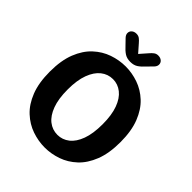

<svg xmlns="http://www.w3.org/2000/svg" viewBox="-223 -925 1064 1064"><g transform="rotate(45 309.5 -393.0)"><path d="M310 10.5Q259.5 10.5 210.2 -6.5Q161 -23.5 120.8 -60.8Q80.5 -98 56.5 -159Q32.5 -220 32.5 -307.5Q32.5 -395 56.5 -455.8Q80.5 -516.5 120.8 -553.8Q161 -591 210.2 -608Q259.5 -625 310 -625Q360 -625 409 -608Q458 -591 498 -553.8Q538 -516.5 562 -455.8Q586 -395 586 -307.5Q586 -220 562 -159Q538 -98 498 -60.8Q458 -23.5 409 -6.5Q360 10.5 310 10.5ZM310 -89Q348.5 -89 379.5 -113.2Q410.5 -137.5 428.2 -186Q446 -234.5 446 -307.5Q446 -380 428.2 -428.2Q410.5 -476.5 379.5 -501Q348.5 -525.5 310 -525.5Q270.5 -525.5 239.5 -501Q208.5 -476.5 190.5 -428.2Q172.5 -380 172.5 -307.5Q172.5 -234.5 190.5 -186Q208.5 -137.5 239.5 -113.2Q270.5 -89 310 -89ZM422 -737 393 -707.5Q372.5 -684.5 354.5 -672.5Q336.5 -660.5 309.5 -660.5Q282.5 -660.5 264.2 -672.5Q246 -684.5 225.5 -707.5L197 -737Q185.5 -749.5 185.5 -762.5Q185.5 -777 196.2 -786.2Q207 -795.5 224 -795.5Q239 -795.5 249.2 -787.8Q259.5 -780 270 -767.5L309.5 -722.5L349 -767.5Q358.5 -779 369.2 -787.2Q380 -795.5 394.5 -795.5Q412 -795.5 422.8 -786.2Q433.5 -777 433.5 -762.5Q433.5 -757 431 -750.5Q428.5 -744 422 -737Z"/></g></svg>

Font: Sono ExtraLight Monospace SemiBold
Style: Regular
Weight: 600
Version: Version 2.112